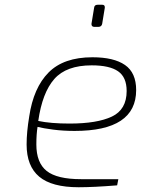

<svg xmlns="http://www.w3.org/2000/svg" viewBox="-20 -782 593 808"><path d="M92 -174Q92 -226 103 -292Q121 -413 184.5 -477Q248 -541 369 -541Q459 -541 506 -508.5Q553 -476 553 -403Q553 -231 294 -231Q246 -231 204 -236.5Q162 -242 138 -248Q133 -218 133 -174Q133 -97 176.5 -62.5Q220 -28 321 -28H478L473 -2Q374 6 311 6Q198 6 145 -38.5Q92 -83 92 -174ZM513 -399Q513 -457 477 -482Q441 -507 366 -507Q259 -507 208.5 -449.5Q158 -392 141 -273Q193 -262 273 -262Q389 -262 451 -291.5Q513 -321 513 -399ZM365 -680V-682L376 -749Q377 -762 391 -762H410Q421 -762 421 -752V-749L410 -682Q409 -676 405 -672.5Q401 -669 395 -669H376Q371 -669 368 -672Q365 -675 365 -680Z"/></svg>

Font: Exo ExtraLight
Style: Italic
Weight: 275
Italic angle: -9°
Designer: Natanael Gama
Foundry: Natanael Gama
Version: Version 1.500; ttfautohint (v1.6)